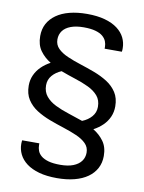

<svg xmlns="http://www.w3.org/2000/svg" viewBox="-95 -764 759 1012"><g transform="rotate(10 284.0 -258.0)"><path d="M280.7 182Q225.4 182 184.8 170.6Q144.2 159.2 117.6 139.1Q90.9 118.9 77.9 92.4Q64.9 65.9 64.9 36.7Q64.9 31.5 65.4 25.9Q65.9 20.3 66.4 17.5H158.3V27Q158.3 42.4 163.8 57.2Q169.3 71.9 183.6 83.9Q197.9 95.8 222.8 102.9Q247.6 109.9 285.9 109.9Q327.2 109.9 355.1 99Q382.9 88.1 397.5 68.6Q412.1 49 412.1 22.9Q412.1 -6.1 392.5 -25.6Q372.9 -45.2 340.6 -59.2Q308.4 -73.3 269.7 -85.7Q230.9 -98.1 192.5 -112.5Q154.1 -127 121.8 -147.4Q89.5 -167.9 69.9 -198.4Q50.3 -228.9 50.3 -272.8Q50.3 -303.1 61.8 -328.7Q73.2 -354.4 94.1 -375.1Q115 -395.8 143.3 -410.9Q109.1 -431.5 86.8 -462.4Q64.5 -493.2 64.5 -540.5Q64.5 -577.7 79.8 -606.5Q95.2 -635.2 124.3 -655.9Q153.4 -676.6 194.9 -687.3Q236.4 -698 288.3 -698Q343.5 -698 384.1 -686.6Q424.8 -675.2 451.4 -655.1Q478.1 -634.9 491.1 -608.4Q504 -581.9 504 -552.7Q504 -548 503.8 -542.1Q503.5 -536.3 502.6 -533.5H410.6V-543.5Q410.6 -558.4 404.9 -572.9Q399.1 -587.4 385.1 -599.4Q371.1 -611.3 346.2 -618.3Q321.4 -625.4 283.1 -625.4Q242.2 -625.4 213.9 -614.7Q185.5 -604.1 171.2 -584.6Q156.9 -565 156.9 -538.9Q156.9 -509.9 176.5 -490.4Q196.1 -470.8 228.3 -456.8Q260.6 -442.7 299.3 -430.3Q338 -417.9 376.5 -403.5Q414.9 -389 447.2 -368.6Q479.4 -348.1 499 -317.8Q518.6 -287.5 518.6 -243.2Q518.6 -212.9 507.2 -187Q495.7 -161.2 474.9 -140.7Q454 -120.2 425.7 -105.1Q459.9 -84.5 482.2 -53.6Q504.5 -22.8 504.5 24.5Q504.5 61.2 489.1 90.2Q473.8 119.2 444.7 139.9Q415.5 160.6 374 171.3Q332.5 182 280.7 182ZM359.5 -138.1Q390.6 -150.5 409.8 -172.8Q429 -195 429 -225Q429 -261.2 409.3 -284.1Q389.6 -307 356.8 -322.6Q324.1 -338.2 285.3 -350.5Q246.6 -362.9 207.9 -377.4Q177.9 -364.9 158.9 -342.7Q140 -320.5 140 -290.4Q140 -255.3 159.7 -231.6Q179.4 -207.9 211.6 -192.1Q243.9 -176.2 282.7 -163.9Q321.4 -151.5 359.5 -138.1Z"/></g></svg>

Font: Archivo SemiBold
Style: Regular
Weight: 600
Designer: Hector Gatti
Foundry: Omnibus-Type
Version: Version 2.001